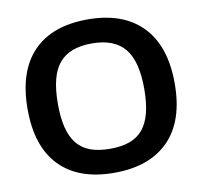

<svg xmlns="http://www.w3.org/2000/svg" viewBox="-83 -839 986 937"><g transform="rotate(-10 410.0 -370.0)"><path d="M410 10Q234 10 140 -86.5Q46 -183 46 -369Q46 -555 139.5 -652.5Q233 -750 410 -750Q585 -750 680 -652.5Q775 -555 775 -369Q775 -183 680 -86.5Q585 10 410 10ZM410 -109Q466 -109 506.5 -123.5Q547 -138 573 -169.5Q599 -201 611.5 -250.5Q624 -300 624 -369Q624 -507 572 -569Q520 -631 410 -631Q299 -631 247.5 -569.5Q196 -508 196 -369Q196 -299 208.5 -250Q221 -201 247 -169.5Q273 -138 313.5 -123.5Q354 -109 410 -109Z"/></g></svg>

Font: Encode Sans Wide
Style: SemiBold
Weight: 600
Designer: Pablo Impallari, Andres Torresi
Foundry: Pablo Impallari, Andres Torresi
Version: Version 1.000; ttfautohint (v1.00) -l 8 -r 50 -G 200 -x 14 -